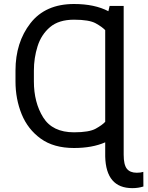

<svg xmlns="http://www.w3.org/2000/svg" viewBox="-20 -741 752 974"><path d="M536.1 -710.9H607.4V43.5Q607.4 94.7 623.5 115Q639.6 135.3 673.8 135.3Q693.8 135.3 707 130.9L707.5 205.1Q681.2 213.4 651.4 213.4Q517.6 213.4 513.7 52.7V-19Q448.2 9.8 355.5 9.8Q252.4 9.8 186.8 -37.6Q121.1 -85 89.8 -161.9Q58.6 -238.8 58.6 -328.1V-382.8Q58.6 -525.9 134.5 -623.3Q210.4 -720.7 355.5 -720.7Q460 -720.7 529.8 -684.1ZM151.9 -382.8V-328.1Q151.9 -221.2 199 -145.5Q246.1 -69.8 355.5 -69.8Q432.6 -69.8 465.8 -88.4Q499 -106.9 513.7 -123V-587.9Q499 -604 465.8 -622.6Q432.6 -641.1 355.5 -641.1Q278.3 -641.1 233.9 -603.5Q189.5 -565.9 170.7 -506.6Q151.9 -447.3 151.9 -382.8Z"/></svg>

Font: LXGW WenKai Screen R
Style: Regular
Weight: 400
Designer: Fontworks Inc.
Version: Version 1.235;May 31, 2022